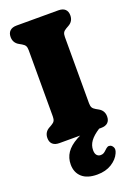

<svg xmlns="http://www.w3.org/2000/svg" viewBox="-174 -768 761 1074"><g transform="rotate(-20 207.0 -231.0)"><path d="M290.5 -35.5 307.5 0Q269.5 24.5 252 48.8Q234.5 73 234.5 102Q234.5 122 243.2 132Q252 142 266 142Q276 142 283.8 137.8Q291.5 133.5 301 124Q309.5 115.5 316.8 111.8Q324 108 333.5 111Q343.5 114.5 350 127.5Q356.5 140.5 346.5 162Q332.5 193.5 297 215.8Q261.5 238 211 238Q151.5 238 120.5 210Q89.5 182 89.5 134.5Q89.5 95.5 110 65Q130.5 34.5 174.8 10Q219 -14.5 290.5 -35.5ZM303 -153Q303 -136.5 308 -127.2Q313 -118 327 -110L342 -101.5Q373 -84.5 373 -49Q373 -25.5 359.5 -12.8Q346 0 319.5 0H71Q45 0 31.2 -12.8Q17.5 -25.5 17.5 -49Q17.5 -84.5 48.5 -101.5L63.5 -110Q77.5 -118 82.5 -127.2Q87.5 -136.5 87.5 -153V-547Q87.5 -563.5 82.5 -572.8Q77.5 -582 63.5 -590L48.5 -598.5Q17.5 -615.5 17.5 -651Q17.5 -674.5 31.2 -687.2Q45 -700 71 -700H319.5Q346 -700 359.5 -687.2Q373 -674.5 373 -651Q373 -615.5 342 -598.5L327 -590Q313 -582 308 -572.8Q303 -563.5 303 -547Z"/></g></svg>

Font: Fraunces 144pt S100 Black
Style: Regular
Weight: 900
Version: Version 1.000